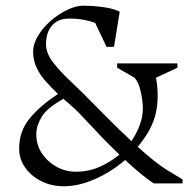

<svg xmlns="http://www.w3.org/2000/svg" viewBox="-20 -642 679 672"><path d="M203 10Q161 10 125.5 -7.5Q90 -25 68.5 -55Q47 -85 47 -122Q47 -182 83 -226.5Q119 -271 183 -313Q159 -336 139.5 -358Q120 -380 108 -405.5Q96 -431 96 -461Q96 -489 113.5 -517.5Q131 -546 158 -569.5Q185 -593 215.5 -607.5Q246 -622 271 -622Q306 -622 342 -617Q378 -612 399 -601L379 -478H353L313 -562Q294 -569 271.5 -573Q249 -577 221 -577Q195 -577 177 -565.5Q159 -554 150 -534Q141 -514 141 -488Q141 -456 165.5 -424Q190 -392 228.5 -356Q267 -320 310 -276Q338 -247 372 -213.5Q406 -180 440 -148Q459 -176 469.5 -205.5Q480 -235 480 -262Q480 -274 477.5 -294Q475 -314 469 -335Q463 -356 451 -370L390 -405V-420H601V-405L526 -370Q538 -304 525.5 -246.5Q513 -189 462 -128Q492 -101 519 -79.5Q546 -58 566 -46L619 -14V0H518Q501 -11 474.5 -32.5Q448 -54 418 -82Q369 -40 312 -15Q255 10 203 10ZM246 -41Q290 -41 328.5 -58Q367 -75 398 -101Q367 -130 336 -162.5Q305 -195 277 -225Q259 -245 240 -262.5Q221 -280 202 -296Q144 -264 125.5 -232.5Q107 -201 107 -172Q107 -135 126.5 -105.5Q146 -76 177.5 -58.5Q209 -41 246 -41Z"/></svg>

Font: Ancizar Serif Light
Style: Regular
Weight: 300
Designer: Cesar Puertas, Viviana Monsalve, Julian Moncada, Julian Prieto, Jose Castro, Felipe Aragon, Mariel Hernandez, Sara Alarc
Version: Version 8.100